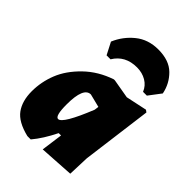

<svg xmlns="http://www.w3.org/2000/svg" viewBox="-220 -824 927 927"><g transform="rotate(45 244.0 -360.5)"><path d="M141 -535 109 -597Q133 -654 181 -693Q229 -732 298 -732Q372 -732 412 -692.5Q452 -653 463 -597L416 -535H390Q378 -565 350 -581.5Q322 -598 286 -598Q206 -598 168 -535ZM248 -478H255L353 -461L461 -484L472 -476L425 -116L421 -7L244 4L259 -106H243Q208 -35 169 11H146Q68 -8 38 -49.5Q8 -91 8 -157Q8 -221 32 -281.5Q56 -342 112 -396.5Q168 -451 248 -478ZM172 -231Q172 -152 193 -152Q223 -152 286 -309L289 -331L221 -348Q172 -348 172 -231Z"/></g></svg>

Font: Alegreya Sans SC Black
Style: Italic
Weight: 900
Italic angle: -7°
Designer: Juan Pablo del Peral
Foundry: Huerta Tipografica
Version: Version 2.007